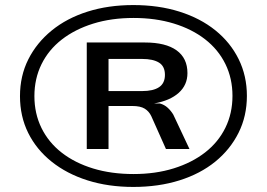

<svg xmlns="http://www.w3.org/2000/svg" viewBox="-20 -732 1054 759"><path d="M507 7Q408 7 326 -19Q244 -45 184 -93Q124 -141 91.5 -206.5Q59 -272 59 -352Q59 -432 92 -497.5Q125 -563 184.5 -611.5Q244 -660 326 -686Q408 -712 507 -712Q607 -712 689.5 -686Q772 -660 831.5 -612Q891 -564 923.5 -498Q956 -432 956 -353Q956 -273 923 -207Q890 -141 831 -93Q772 -45 689.5 -19Q607 7 507 7ZM508 -44Q595 -44 667 -66.5Q739 -89 791 -129.5Q843 -170 871 -227Q899 -284 899 -353Q899 -422 871 -479Q843 -536 791 -576.5Q739 -617 667 -639Q595 -661 508 -661Q420 -661 348 -638.5Q276 -616 224 -575.5Q172 -535 144 -478Q116 -421 116 -352Q116 -283 144 -226Q172 -169 224 -128.5Q276 -88 348 -66Q420 -44 508 -44ZM323 -143V-564H553Q635 -564 678 -533Q721 -502 721 -443Q721 -396 686.5 -365Q652 -334 589 -323H612Q630 -318 643 -306Q656 -294 665 -279L729 -143H636L578 -273Q569 -292 552 -302.5Q535 -313 503 -313H387L409 -331V-143ZM409 -372H542Q586 -372 609 -387.5Q632 -403 632 -436Q632 -470 608.5 -484.5Q585 -499 542 -499H409Z"/></svg>

Font: Nunito Sans 7pt Expanded SemiBold
Style: Regular
Weight: 600
Width: 7
Designer: Vernon Adams
Foundry: Vernon Adams
Version: Version 3.101;gftools[0.9.27]